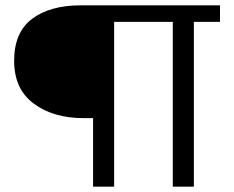

<svg xmlns="http://www.w3.org/2000/svg" viewBox="-20 -700 877 720"><path d="M628 -618V0H707V-618H805V-680H283Q168 -680 100.5 -629.5Q33 -579 33 -472Q33 -366 106.5 -311.5Q180 -257 294 -257H329V0H408V-618Z"/></svg>

Font: Catamaran
Style: Regular
Weight: 400
Designer: Pria Ravichandran
Version: Version 1.000;PS 001.000;hotconv 1.0.70;makeotf.lib2.5.58329